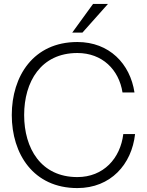

<svg xmlns="http://www.w3.org/2000/svg" viewBox="-20 -946 748 978"><path d="M374 12C544 12 651 -109 668 -263H608C593 -139 507 -44 374 -44C188 -44 103 -191 103 -360C103 -529 188 -676 374 -676C501 -676 586 -591 604 -475H665C643 -621 537 -732 374 -732C150 -732 40 -558 40 -360C40 -162 150 12 374 12ZM348 -780H400L530 -926H454Z"/></svg>

Font: Aspekta 250
Style: Regular
Weight: 250
Designer: Ivo Dolenc
Version: Version 2.000